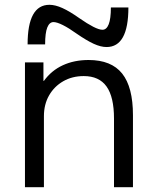

<svg xmlns="http://www.w3.org/2000/svg" viewBox="-20 -780 642 800"><path d="M84 0V-520H161V-443H163Q194 -486 241.5 -508Q289 -530 349 -530Q444 -530 489 -473.5Q534 -417 534 -300V0H455V-286Q455 -376 424 -419.5Q393 -463 329 -463Q281 -463 243.5 -441.5Q206 -420 184.5 -382.5Q163 -345 163 -296V0ZM424 -584Q400 -584 370.5 -597.5Q341 -611 299 -640Q267 -663 242 -675.5Q217 -688 203 -688Q186 -688 177 -665.5Q168 -643 168 -595H95Q95 -760 186 -760Q210 -760 240 -746.5Q270 -733 311 -704Q344 -681 368.5 -668.5Q393 -656 407 -656Q424 -656 433 -679Q442 -702 442 -749H515Q515 -584 424 -584Z"/></svg>

Font: M PLUS 2
Style: Regular
Weight: 400
Designer: Coji Morishita
Foundry: UNDERFOREST DESIGN
Version: Version 1.001